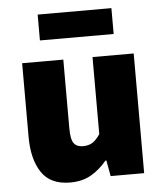

<svg xmlns="http://www.w3.org/2000/svg" viewBox="-51 -742 681 799"><g transform="rotate(-5 289.0 -342.0)"><path d="M210 12Q128 12 91 -43.5Q54 -99 54 -192V-500H226V-214Q226 -166 238.5 -150Q251 -134 276 -134Q300 -134 316 -144Q332 -154 348 -178V-500H520V0H380L368 -66H364Q334 -30 297.5 -9Q261 12 210 12ZM136 -588V-696H444V-588Z"/></g></svg>

Font: Source Sans 3 Black
Style: Regular
Weight: 900
Designer: Paul D. Hunt
Foundry: Adobe
Version: Version 3.046;hotconv 1.0.118;makeotfexe 2.5.65603